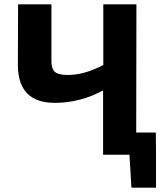

<svg xmlns="http://www.w3.org/2000/svg" viewBox="-20 -710 739 881"><path d="M696 0V151H583L574 0H453V-295Q347 -238 232 -238Q64 -238 62 -409L63 -690H216V-435Q215 -396 231 -381Q247 -366 291 -366Q368 -366 454 -412V-690H606L605 -102H695Z"/></svg>

Font: Taylor Sans Bold LRS
Style: Bold
Weight: 700
Italic angle: -8°
Designer: Natanael Gama
Version: Version 1.001 September 8, 2015